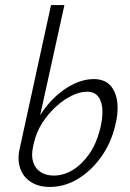

<svg xmlns="http://www.w3.org/2000/svg" viewBox="-20 -731 516 760"><path d="M177 9Q133 9 102.5 -10.5Q72 -30 60 -64.5Q48 -99 58 -143L182 -711H235L139 -275Q165 -317 200.5 -349.5Q236 -382 275 -400Q314 -418 350 -418Q394 -418 417 -392.5Q440 -367 444.5 -324Q449 -281 435 -230Q418 -161 378.5 -107Q339 -53 287 -22Q235 9 177 9ZM111 -151Q103 -115 111.5 -89Q120 -63 141.5 -49.5Q163 -36 193 -36Q232 -36 268 -58Q304 -80 332.5 -120.5Q361 -161 375 -216Q386 -257 385.5 -291.5Q385 -326 370 -347Q355 -368 324 -368Q296 -368 263.5 -352Q231 -336 200.5 -308Q170 -280 146.5 -243Q123 -206 114 -164Z"/></svg>

Font: Ysabeau Infant Light
Style: Italic
Weight: 300
Italic angle: -12°
Designer: Christian Thalmann (Catharsis Fonts)
Version: Version 2.001;gftools[0.9.30]; featfreeze: ss01,ss02,lnum